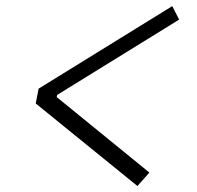

<svg xmlns="http://www.w3.org/2000/svg" viewBox="-20 -644 660 642"><path d="M556 -623.5 109 -347.5 99.5 -298 439.5 -22 479.5 -67 169.5 -319.5 171 -326.5 579 -578.5Z"/></svg>

Font: Monaspace Neon ExtraLight
Style: Italic
Weight: 200
Italic angle: -11°
Designer: Riley Cran & the Lettermatic Team
Foundry: Lettermatic
Version: Version 1.200 (Monaspace Neon)